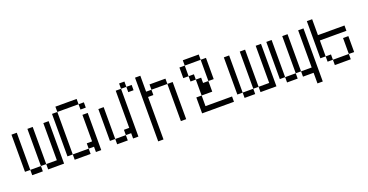

<svg xmlns="http://www.w3.org/2000/svg" viewBox="-33 -1312 4067 2124"><g transform="rotate(-20 2000.0 -250.0)"><path d="M125 -62.5H62.5V-500H125ZM125 -62.5H250V0H125ZM250 -500H312.5V-62.5H250ZM312.5 -62.5H437.5V-500H500V0H312.5Z M875 -562.5H625V-625H875ZM562.5 -562.5H625V-62.5H562.5ZM625 -62.5H812.5V0H625ZM812.5 -125H875V-437.5H937.5V0H875V-62.5H812.5ZM875 -562.5H937.5V-500H875Z M1437.5 -562.5H1375V-625H1437.5ZM1062.5 -437.5H1125V-62.5H1062.5ZM1125 -62.5H1250V0H1125ZM1250 -125H1312.5V-562.5H1375V0H1312.5V-62.5H1250ZM1437.5 -562.5H1500V-500H1437.5Z M1625 -437.5H1687.5V-375H1625V125H1562.5V-625H1625ZM1687.5 -500H1875V-437.5H1687.5ZM1875 -437.5H1937.5V0H1875Z M2312.5 -562.5H2125V-625H2312.5ZM2062.5 -562.5H2125V-437.5H2062.5ZM2125 -187.5H2187.5V-62.5H2500V0H2125ZM2125 -437.5H2187.5V-375H2125ZM2187.5 -375H2250V-312.5H2312.5V-187.5H2187.5ZM2312.5 -562.5H2375V-312.5H2312.5Z M2625 -62.5H2562.5V-500H2625ZM2625 -62.5H2750V0H2625ZM2750 -500H2812.5V-62.5H2750ZM2812.5 -62.5H2937.5V-500H3000V0H2812.5Z M3125 -62.5H3062.5V-500H3125ZM3125 -62.5H3250V0H3125ZM3250 -500H3312.5V-62.5H3250ZM3312.5 -62.5H3437.5V-500H3500V125H3437.5V0H3312.5Z M3625 -375H3937.5V-312.5H3625V-125H3562.5V-562.5H3625ZM3625 -125H3687.5V-62.5H3625ZM3687.5 -62.5H3875V0H3687.5ZM3875 -250H3937.5V-62.5H3875Z"/></g></svg>

Font: 寒蝉点阵体 16px
Style: Regular
Weight: 400
Designer: Designed by Warren2060
Foundry: ChillType
Version: Version 1.000